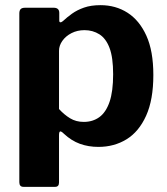

<svg xmlns="http://www.w3.org/2000/svg" viewBox="-20 -560 649 745"><path d="M188 -530Q210 -530 210 -510V-480Q210 -474 214 -473.5Q218 -473 224 -478Q240 -493 259.5 -507Q279 -521 306 -530.5Q333 -540 370 -540Q429 -540 475 -510.5Q521 -481 548 -421.5Q575 -362 575 -269Q575 -173 547 -111Q519 -49 471 -19.5Q423 10 362 10Q323 10 290 -2Q257 -14 228 -41Q218 -51 213.5 -50Q209 -49 209 -35V148Q209 165 194 165H71Q55 165 55 147V-508Q55 -519 60 -524.5Q65 -530 78 -530H188ZM209 -137Q229 -115 252 -101Q275 -87 305 -87Q340 -87 365.5 -105.5Q391 -124 405 -164.5Q419 -205 419 -272Q419 -337 405 -374Q391 -411 365.5 -427Q340 -443 308 -443Q280 -443 257.5 -431.5Q235 -420 222 -401.5Q209 -383 209 -363V-137Z"/></svg>

Font: Libre Franklin
Style: Bold
Weight: 700
Designer: Pablo Impallari, Rodrigo Fuenzalida, Nhung Nguyen
Foundry: Impallari Type
Version: Version 3.000